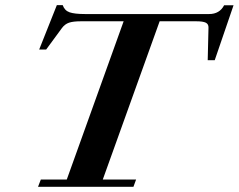

<svg xmlns="http://www.w3.org/2000/svg" viewBox="-20 -717 916 737"><path d="M126 0 136.7 -27.8H236.3L454.6 -635.3H290.5Q260.7 -635.3 244.9 -629.9Q229 -624.5 217.8 -609.4L157.2 -526.9H130.4L198.2 -697.3H220.7Q228 -676.3 247.3 -669.7Q266.6 -663.1 306.6 -663.1H782.7Q822.8 -663.1 840.3 -696.8H876.5L804.2 -485.8H777.3L780.3 -610.8Q780.8 -624.5 770 -629.9Q759.3 -635.3 733.4 -635.3H592.8L374.5 -27.8H502.4L492.2 0Z"/></svg>

Font: Elstob 14pt
Style: Bold Italic
Weight: 700
Italic angle: -20°
Designer: Peter S. Baker
Version: Version 1.015